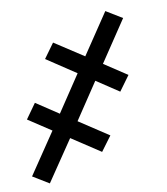

<svg xmlns="http://www.w3.org/2000/svg" viewBox="-83 -539 656 752"><g transform="rotate(-10 245.5 -162.5)"><path d="M55 151 -9 112 101 -51 10 -111 52 -170 141 -111 237 -255 121 -332 163 -390 278 -315 386 -476 450 -437 341 -274 432 -214 389 -155 300 -214 204 -70 321 7 278 65 164 -10Z"/></g></svg>

Font: Iosevka Curly Oblique
Style: Regular
Weight: 400
Italic angle: -9°
Monospace: yes
Designer: Belleve Invis
Foundry: Belleve Invis
Version: Version 11.1.0; ttfautohint (v1.8.3)